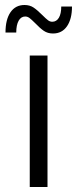

<svg xmlns="http://www.w3.org/2000/svg" viewBox="-20 -748 309 768"><path d="M99 -526H170V0H99ZM121 -655Q106 -670 98 -676Q90 -682 81 -682Q64 -682 54.5 -665Q45 -648 45 -618H2Q2 -670 22 -699Q42 -728 78 -728Q99 -728 114 -718Q129 -708 149 -688Q164 -673 172 -667Q180 -661 189 -661Q206 -661 215.5 -677Q225 -693 225 -722H268Q268 -672 248 -643Q228 -614 192 -614Q171 -614 155.5 -624.5Q140 -635 121 -655Z"/></svg>

Font: CMG Sans
Style: Regular
Weight: 400
Designer: Julieta Ulanovsky
Foundry: Julieta Ulanovsky
Version: Version 7.200